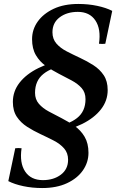

<svg xmlns="http://www.w3.org/2000/svg" viewBox="-20 -735 599 970"><path d="M254 -64 258 -97Q326 -105 369 -138.5Q412 -172 412 -234Q412 -268 392.5 -290Q373 -312 342 -328.5Q311 -345 277 -362.5Q243 -380 212 -401.5Q181 -423 161.5 -456Q142 -489 142 -537Q142 -586 170.5 -626Q199 -666 251 -690.5Q303 -715 376 -715Q426 -715 471 -705.5Q516 -696 547 -680L512 -514Q496 -512 480 -514Q491 -588 462 -631.5Q433 -675 373 -675Q318 -675 281.5 -647.5Q245 -620 245 -572Q245 -538 265 -515Q285 -492 317 -475.5Q349 -459 384.5 -442.5Q420 -426 452 -405.5Q484 -385 504 -355Q524 -325 524 -280Q524 -226 490 -182.5Q456 -139 395.5 -109Q335 -79 254 -64ZM315 -436 311 -403Q243 -396 200 -362Q157 -328 157 -266Q157 -233 176.5 -210.5Q196 -188 227 -171.5Q258 -155 292 -137.5Q326 -120 357 -98.5Q388 -77 407.5 -44Q427 -11 427 37Q427 85 399 125.5Q371 166 318.5 190.5Q266 215 193 215Q143 215 98 205.5Q53 196 22 180L57 14Q73 12 89 14Q78 88 107 131.5Q136 175 197 175Q251 175 287.5 147.5Q324 120 324 72Q324 38 304 15Q284 -8 252 -24.5Q220 -41 184.5 -57.5Q149 -74 117 -94.5Q85 -115 65 -145Q45 -175 45 -220Q45 -274 79 -317.5Q113 -361 174 -391Q235 -421 315 -436Z"/></svg>

Font: Poltawski Nowy Medium
Style: Italic
Weight: 500
Italic angle: -12°
Version: Version 1.001;gftools[0.9.25]